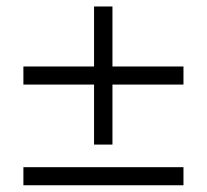

<svg xmlns="http://www.w3.org/2000/svg" viewBox="-20 -627 626 581"><path d="M264.6 -189.5V-371.1H50.8V-425.8H264.6V-607.4H320.3V-425.8H535.2V-371.1H320.3V-189.5ZM50.8 -66.4V-121.1H535.2V-66.4Z"/></svg>

Font: Min Sans Light
Style: Regular
Weight: 300
Designer: Jinseong-Kim, NotoSansCJK, Nunito
Foundry: Jinseong-Kim
Version: Version 1.400;Glyphs 3.1.2 (3151)